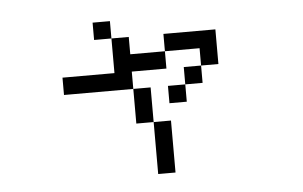

<svg xmlns="http://www.w3.org/2000/svg" viewBox="-44 -564 1089 690"><g transform="rotate(-5 500.0 -219.0)"><path d="M375 -437.5H312.5V-500H375ZM187.5 -312.5H375V-437.5H437.5V-375H562.5V-312.5H437.5V-250H187.5ZM437.5 -250H500V-125H437.5ZM500 -125H562.5V62.5H500ZM562.5 -250H625V-187.5H562.5ZM562.5 -437.5H750V-312.5H687.5V-375H562.5ZM625 -312.5H687.5V-250H625Z"/></g></svg>

Font: 寒蝉点阵体 16px
Style: Regular
Weight: 400
Designer: Designed by Warren2060
Foundry: ChillType
Version: Version 1.000